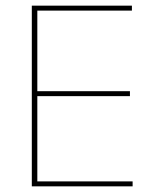

<svg xmlns="http://www.w3.org/2000/svg" viewBox="-20 -659 547 679"><path d="M92.5 0V-639H112V0ZM99 0V-17.5H449V0ZM102.5 -319V-336.5H439.5V-319ZM98 -621.5V-639H446.5V-621.5Z"/></svg>

Font: Anek Tamil Thin
Style: Regular
Weight: 250
Designer: Aadarsh Rajan (Tamil), Yesha Goshar (Latin)
Foundry: Ek Type
Version: Version 1.003